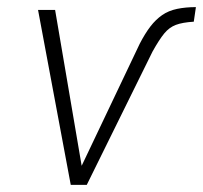

<svg xmlns="http://www.w3.org/2000/svg" viewBox="-20 -520 571 540"><path d="M179 0 87 -492H135L211 -46H206L373 -397Q388 -426 403 -445.5Q418 -465 436 -477.5Q454 -490 478 -495Q502 -500 531 -500L525 -459Q493 -457 474.5 -450Q456 -443 442 -426Q428 -409 409 -375L224 0Z"/></svg>

Font: Nunito Sans 7pt Condensed ExtraLight
Style: Italic
Weight: 250
Width: 3
Italic angle: -9°
Designer: Vernon Adams
Foundry: Vernon Adams
Version: Version 3.101;gftools[0.9.27]